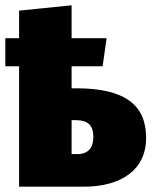

<svg xmlns="http://www.w3.org/2000/svg" viewBox="-20 -704 576 724"><path d="M268 -371H250V-454H367L382 -560H250V-684L52 -664V-560H0V-454H52V0H295C438 0 531 -64 531 -184C531 -309 450 -371 268 -371ZM273 -123H250V-251H265C314 -251 332 -229 332 -188C332 -149 314 -123 273 -123Z"/></svg>

Font: Fira Sans Heavy
Style: Regular
Weight: 900
Designer: bBox Type GmbH & Carrois Corporate GbR & Edenspiekermann AG
Foundry: bBox Type GmbH & Carrois Corporate GbR & Edenspiekermann AG
Version: Version 4.300;PS 004.300;hotconv 1.0.88;makeotf.lib2.5.64775